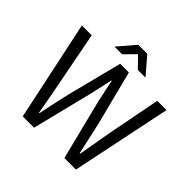

<svg xmlns="http://www.w3.org/2000/svg" viewBox="-203 -1003 1187 1187"><g transform="rotate(45 390.5 -409.0)"><path d="M20 -656H106L175 -299Q182 -264 195 -193Q208 -122 214 -87H218Q233 -165 264 -299L355 -656H431L522 -299Q543 -202 569 -87H573Q583 -143 610 -299L679 -656H760L624 0H523L424 -395Q398 -515 393 -544H389Q384 -518 373 -469Q362 -420 356 -395L258 0H159ZM255 -706 351 -818H430L526 -706H459L393 -774H389L322 -706Z"/></g></svg>

Font: RibengUni
Style: Regular
Weight: 400
Designer: (1) Dr. Andrew Glass (Senior Program Manager at Microsoft Corporation)
(2) Bivuti Chakma (Chakma Font Designer & Keyboar
Foundry: Bivuti Chakma
Version: Version 2.2022; Updated on: 03 June 2022; Friday